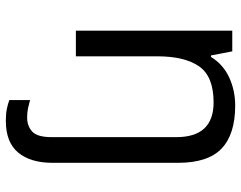

<svg xmlns="http://www.w3.org/2000/svg" viewBox="-104 -482 826 658"><g transform="rotate(90 309.0 -153.0)"><path d="M394 240Q370 240 353 236.5Q336 233 323 228V157Q337 161 351 164Q365 167 383 167Q412 167 431 149.5Q450 132 450 83V-344Q450 -472 331 -472Q242 -472 207.5 -422.5Q173 -373 173 -279V0H85V-536H156L170 -463H175Q201 -505 245.5 -525.5Q290 -546 342 -546Q440 -546 489 -499.5Q538 -453 538 -350V80Q538 155 503 197.5Q468 240 394 240Z"/></g></svg>

Font: Noto Sans Indic Siyaq Numbers
Style: Regular
Weight: 400
Designer: Monotype Design Team
Foundry: Monotype Imaging Inc.
Version: Version 2.002; ttfautohint (v1.8.4.7-5d5b)